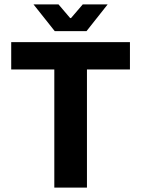

<svg xmlns="http://www.w3.org/2000/svg" viewBox="-20 -850 640 870"><path d="M228 -709 131.8 -830.1H245.1L297.9 -768.1H301.8L355 -830.1H467.8L372.1 -709ZM226.1 0V-535.2H30.8V-659.2H568.8V-535.2H374V0Z"/></svg>

Font: Office Code Pro Bold
Style: Regular
Weight: 700
Designer: Nathan Rutzky & Paul D. Hunt
Foundry: Adobe Systems Incorporated
Version: Version 1.004;PS 001.004;hotconv 1.0.70;makeotf.lib2.5.58329